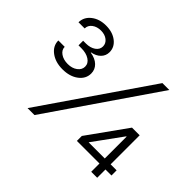

<svg xmlns="http://www.w3.org/2000/svg" viewBox="-151 -984 1235 1235"><g transform="rotate(45 466.5 -366.5)"><path d="M583.8 -75.3V-120.4L774.1 -386.4H843.8V-122.2H898.4V-75.3H843.8V0H789.4V-75.3ZM192.1 -335.2Q127.8 -335.2 85.2 -367Q42.6 -398.8 42.6 -447.8H100.5Q100.5 -419.7 126.8 -401.5Q153.1 -383.2 192.1 -383.2Q231.9 -383.2 257.8 -402.7Q283.7 -422.2 283.7 -450.6Q283.7 -480.5 255.3 -498.9Q226.9 -517.4 181.8 -517.4H156.6V-559.3H181.8Q221.2 -559.3 247.2 -577.2Q273.1 -595.2 273.1 -623.6Q273.1 -650.9 250.4 -669Q227.6 -687.1 192.1 -687.1Q156.2 -687.1 131.9 -668.9Q107.6 -650.6 107.6 -622.2H51.5Q52.2 -670.5 92.2 -701.7Q132.1 -733 192.1 -733Q252.1 -733 290.7 -702.9Q329.2 -672.9 329.2 -627.5Q329.2 -594.8 306.5 -571.9Q283.7 -549 245.7 -542.3V-539.8Q291.5 -532.7 317.1 -507.8Q342.7 -483 342.7 -447.1Q342.7 -398.8 300.4 -367Q258.2 -335.2 192.1 -335.2ZM210.2 0 709.9 -727.3H772.7L273.4 0ZM790.5 -122.2V-320.7H787.6L644.5 -123.6V-122.2Z"/></g></svg>

Font: Inter Light BETA
Style: Regular
Weight: 300
Designer: Rasmus Andersson
Foundry: rsms
Version: Version 3.011;git-f93a4a705